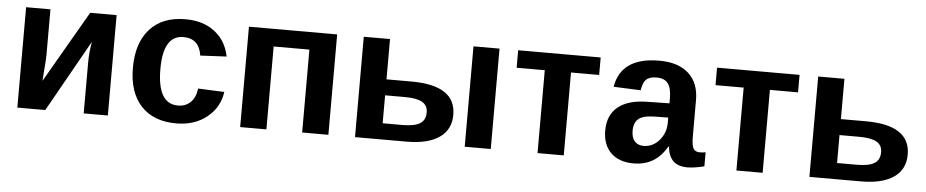

<svg xmlns="http://www.w3.org/2000/svg" viewBox="-36 -767 4853 1006"><g transform="rotate(5 2390.0 -264.0)"><path d="M69 -528H197V-291Q197 -263 193 -219L188 -151L406 -528H545V0H418V-269Q418 -294 421 -328Q426 -368 428 -377L216 0H69Z M905 10Q785 10 719.5 -61Q654 -132 654 -261Q654 -392 720 -465Q786 -538 907 -538Q1000 -538 1061 -491Q1122 -444 1138 -362L1000 -355Q987 -444 904 -444Q798 -444 798 -267Q798 -84 906 -84Q946 -84 972 -109Q998 -134 1004 -182L1142 -176Q1131 -94 1066 -42Q1001 10 905 10Z M1241 -528H1705V0H1567V-436H1379V0H1241Z M1983 -316H2115Q2348 -316 2348 -161Q2348 -83 2288 -41.5Q2228 0 2116 0H1845V-528H1983ZM1983 -232V-85H2086Q2150 -85 2179 -103Q2208 -121 2208 -161Q2208 -198 2179 -215Q2150 -232 2087 -232ZM2559 0H2422V-528H2559Z M2657 -436V-528H3091V-436H2943V0H2805V-436Z M3311 10Q3234 10 3191 -32Q3148 -74 3148 -149Q3148 -231 3201.5 -274Q3255 -317 3357 -318L3471 -320V-347Q3471 -399 3452.5 -424Q3434 -449 3393 -449Q3355 -449 3337.5 -432Q3320 -415 3315 -375L3172 -381Q3198 -538 3399 -538Q3499 -538 3553.5 -488.5Q3608 -439 3608 -349V-156Q3608 -112 3617.5 -95Q3627 -78 3651 -78Q3667 -78 3682 -81V-7Q3628 6 3594 6Q3544 6 3518.5 -19Q3493 -44 3488 -94H3485Q3426 10 3311 10ZM3471 -218V-245L3400 -244Q3353 -243 3332 -233Q3291 -216 3291 -160Q3291 -124 3308 -105Q3325 -86 3355 -86Q3403 -86 3437 -125Q3471 -164 3471 -218Z M3703 -436V-528H4137V-436H3989V0H3851V-436Z M4373 -316H4505Q4738 -316 4738 -161Q4738 -83 4678 -41.5Q4618 0 4506 0H4235V-528H4373ZM4373 -232V-85H4476Q4540 -85 4569 -103Q4598 -121 4598 -161Q4598 -198 4569 -215Q4540 -232 4477 -232Z"/></g></svg>

Font: Libra Sans
Style: Bold
Weight: 700
Foundry: Context Ltd
Version: Version 1.000